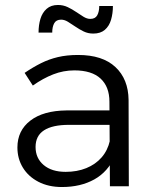

<svg xmlns="http://www.w3.org/2000/svg" viewBox="-20 -749 617 772"><path d="M257 -247Q191 -247 157 -225Q123 -203 123 -158Q123 -113 155.5 -85.5Q188 -58 244 -58Q290 -58 327 -73Q364 -88 388.5 -116Q413 -144 422 -184L442 -121Q414 -58 359 -27.5Q304 3 229 3Q175 3 134.5 -18Q94 -39 72 -75Q50 -111 50 -156Q50 -224 102 -264Q154 -304 247 -305H434V-247ZM420 -340Q420 -400 384.5 -433Q349 -466 279 -466Q235 -466 194 -450Q153 -434 112 -405L79 -456Q113 -479 145 -495Q177 -511 213 -519.5Q249 -528 294 -528Q392 -528 444 -479.5Q496 -431 497 -347L498 0H422ZM434 -725Q434 -695 426.5 -669.5Q419 -644 401.5 -629Q384 -614 355 -614Q334 -614 316.5 -622.5Q299 -631 283 -642Q267 -653 253 -661.5Q239 -670 226 -670Q206 -670 198 -655.5Q190 -641 190 -618H135Q135 -648 142.5 -673Q150 -698 167.5 -713.5Q185 -729 213 -729Q234 -729 252 -720.5Q270 -712 286 -701Q302 -690 316 -681.5Q330 -673 343 -673Q363 -673 371 -687.5Q379 -702 379 -725Z"/></svg>

Font: Alexandria Light
Style: Regular
Weight: 300
Designer: Mohamed Gaber
Foundry: Kief Type Foundry
Version: Version 5.100